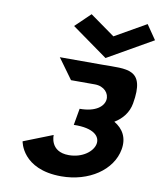

<svg xmlns="http://www.w3.org/2000/svg" viewBox="-106 -1093 1001 1192"><g transform="rotate(10 394.5 -497.0)"><path d="M385.5 -122.7C263.9 -122.7 272 -229.8 272 -229.8L88.6 -157.5C88.6 -157.5 113.1 15 362.2 15C535.9 15 679.3 -81 703 -215.3C716.1 -289.3 685.3 -342.8 628.4 -376C677.7 -405.8 713 -450 723.2 -507.8C763.2 -734.7 647.3 -711.8 493.3 -711.8H225.6L318.7 -583.4H468.7C588.4 -583.4 605.3 -417.7 402.2 -417.7L383.8 -313.1C637.1 -319.9 556.7 -122.7 385.5 -122.7ZM789.3 -918 726.9 -1009 530.6 -897 373.7 -1009 279.2 -918 505.7 -756Z"/></g></svg>

Font: Hussar Wysoki
Style: Obl
Weight: 700
Foundry: Cannot Into Space Fonts
Version: Version 0.92